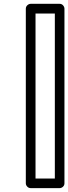

<svg xmlns="http://www.w3.org/2000/svg" viewBox="-20 -844 354 995"><path d="M113.8 106V-798.8Q113.8 -809.6 121.8 -816.9Q129.9 -824.2 139.2 -824.2H289.1Q299.8 -824.2 306.9 -816.2Q314 -808.1 314 -798.8V106Q314 116.7 306.2 123.8Q298.3 130.9 289.1 130.9H139.2Q128.4 130.9 121.1 123Q113.8 115.2 113.8 106ZM164.1 81.1H264.2V-773.9H164.1Z"/></svg>

Font: Trueno ExtraBold Outline
Style: Regular
Weight: 800
Width: 6
Designer: Julieta Ulanovsky
Foundry: Julieta Ulanovsky
Version: Version 3.001b | FøM Fix